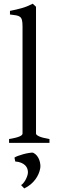

<svg xmlns="http://www.w3.org/2000/svg" viewBox="-20 -777 311 1044"><path d="M29.3 0V-21Q50.3 -24.4 64.5 -28.1Q78.6 -31.7 86.9 -35.4Q95.2 -39.1 98.9 -43Q102.5 -46.9 102.5 -50.8V-632.8Q102.5 -654.8 99.6 -667Q96.7 -679.2 88.9 -685.3Q81.1 -691.4 67.9 -693.6Q54.7 -695.8 34.2 -698.2V-717.8Q69.3 -724.6 98.6 -732.9Q127.9 -741.2 158.2 -756.8L175.8 -740.2V-50.8Q175.8 -43.5 192.4 -35.6Q209 -27.8 249 -21V0ZM198.2 140.6Q195.8 154.3 189.2 169.4Q182.6 184.6 172.1 198.7Q161.6 212.9 146.5 225.6Q131.3 238.3 111.8 247.6L94.7 229.5Q101.1 225.6 107.7 217.5Q114.3 209.5 119.4 200Q124.5 190.4 127.9 180.4Q131.3 170.4 131.8 162.1Q132.3 151.4 128.9 141.1Q125.5 130.9 117.2 122.3Q108.9 113.8 95.5 108.2Q82 102.5 63 101.1L58.6 80.1Q63 76.2 76.7 71Q90.3 65.9 106.4 61.5Q122.6 57.1 137.7 54.7Q147.5 52.7 153.8 52.7Q157.7 52.7 160.6 53.7Q172.9 59.6 181.2 70.3Q189.5 81.1 193.8 93.3Q198.2 105.5 199.2 117.7Q199.7 121.6 199.7 125.5Q199.7 133.8 198.2 140.6Z"/></svg>

Font: Akkhara
Style: Regular
Weight: 400
Designer: J. Victor Gaultney
Version: Version 1.00 June 13, 2006, initial release